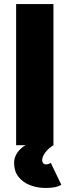

<svg xmlns="http://www.w3.org/2000/svg" viewBox="-20 -720 345 952"><path d="M60 0V-700H245V0ZM206 212Q164 212 128.5 198Q93 184 71.5 156.5Q50 129 50 88Q50 59 67 35.5Q84 12 107 0H245Q218 17 203.5 37.5Q189 58 189 75Q189 83 194 89Q199 95 207 95Q215 95 221 93Q227 91 232 88L284 196Q269 205 250 208.5Q231 212 206 212Z"/></svg>

Font: Figtree Light Black
Style: Regular
Weight: 900
Version: Version 2.000